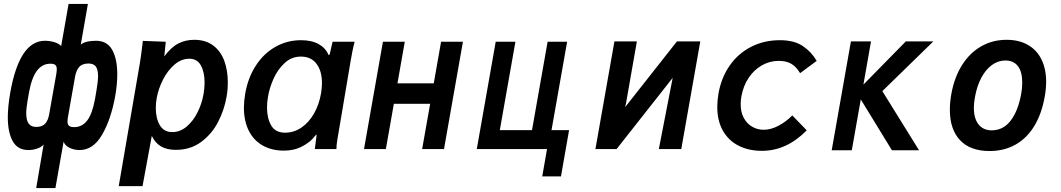

<svg xmlns="http://www.w3.org/2000/svg" viewBox="-20 -764 5440 984"><path d="M203.5 -23Q190.5 -9 169 -2Q147.5 5 126 5Q70.5 5 45.2 -40.5Q20 -86 20 -163Q20 -216.5 32.5 -289Q79.5 -555 210 -555Q234.5 -555 257.8 -548.2Q281 -541.5 293.5 -528L331.5 -744H430.5L394 -535.5Q417 -555 472 -555Q529 -555 555 -508.5Q581 -462 581 -384Q581 -330 570.5 -272Q549.5 -154 503.8 -74.5Q458 5 388 5Q360 5 336.2 -6.5Q312.5 -18 306 -38L264 200H165.5ZM114.5 -183.5Q114.5 -147.5 127 -130.5Q139.5 -113.5 165.5 -113.5Q196 -113.5 211.2 -130Q226.5 -146.5 232 -178.5L268 -381.5Q271 -398 271 -409.5Q271 -424 263.8 -430.8Q256.5 -437.5 238 -437.5Q197 -437.5 169.8 -402Q142.5 -366.5 129 -292L121.5 -249Q114.5 -209.5 114.5 -183.5ZM326 -141.5Q326 -126 333.8 -119.2Q341.5 -112.5 360.5 -112.5Q401.5 -112.5 427.5 -147.2Q453.5 -182 467 -257L474.5 -301Q482.5 -348 482.5 -373.5Q482.5 -408.5 470.8 -423.5Q459 -438.5 433.5 -438.5Q402.5 -438.5 386.8 -421.8Q371 -405 365 -372.5L329 -168.5Q326 -153 326 -141.5Z M709 -528.5 712 -554.5 829.5 -550 822 -475Q856.5 -521.5 893.5 -540.8Q930.5 -560 975 -560Q1035 -560 1073.8 -530Q1112.5 -500 1130 -450.8Q1147.5 -401.5 1147.5 -342Q1147.5 -302.5 1141 -267Q1129.5 -201 1097.8 -139.2Q1066 -77.5 1011.2 -36.8Q956.5 4 881.5 4Q835 4 805 -13.8Q775 -31.5 758 -67.5L710.5 190H588.5L696 -435.5Q703 -477 709 -528.5ZM1023 -281Q1028.5 -311 1028.5 -341Q1028.5 -393.5 1009.8 -428.2Q991 -463 950 -463Q909.5 -463 874.2 -432.8Q839 -402.5 815.2 -355.5Q791.5 -308.5 783 -261Q778.5 -236.5 778.5 -210Q778.5 -157.5 799.2 -122.2Q820 -87 863 -87Q903 -87 936.5 -115.2Q970 -143.5 992.2 -188Q1014.5 -232.5 1023 -281Z M1230 -212.5Q1230 -243 1236.5 -283.5Q1251 -366.5 1291.8 -428.8Q1332.5 -491 1392.5 -524.5Q1452.5 -558 1523 -558Q1577.5 -558 1613.5 -537.8Q1649.5 -517.5 1664 -481.5L1669.5 -485L1684.5 -550H1797.5Q1791.5 -528 1786.2 -501.5Q1781 -475 1777 -451.5L1712 -66.5L1709.5 -52Q1704.5 -24 1704 0H1593.5Q1598.5 -43 1601.5 -63L1603 -75.5L1594 -67Q1572.5 -37 1530.2 -14.5Q1488 8 1436 8Q1372 8 1325.5 -18.8Q1279 -45.5 1254.5 -95.2Q1230 -145 1230 -212.5ZM1625.5 -286.5Q1630 -314.5 1630 -338.5Q1630 -400.5 1602 -437.2Q1574 -474 1522 -474Q1474.5 -474 1439 -441.2Q1403.5 -408.5 1382.2 -361.2Q1361 -314 1353.5 -268.5Q1348.5 -240 1348.5 -212.5Q1348.5 -157.5 1370 -120.8Q1391.5 -84 1441 -84Q1486 -84 1524.5 -110Q1563 -136 1589.2 -182Q1615.5 -228 1625.5 -286.5Z M1942.5 -550H2054.5L2017 -337H2203L2240.5 -550H2352.5L2255.5 0H2143.5L2184.5 -232H1998.5L1957.5 0H1845.5Z M2783.5 0H2423.5L2520.5 -550H2621.5L2541.5 -97H2706.5L2786.5 -550H2886.5L2806.5 -97H2896.5L2855 140H2759Z M3129 -552H3244L3187.5 -230L3183.5 -214.5L3449.5 -552H3569L3471.5 0H3356.5L3427.5 -365L3140 0H3031.5Z M3656 -216Q3656 -247.5 3662 -283.5Q3676.5 -366.5 3720 -428.5Q3763.5 -490.5 3829.8 -524.2Q3896 -558 3977 -558Q4050 -558 4094.2 -528.2Q4138.5 -498.5 4165.5 -452L4080.5 -389Q4061 -422 4035.5 -437Q4010 -452 3971 -452Q3925 -452 3884.8 -429.2Q3844.5 -406.5 3816.8 -365Q3789 -323.5 3779.5 -269.5Q3776 -250 3776 -230Q3776 -188.5 3792.2 -159Q3808.5 -129.5 3835.5 -114.2Q3862.5 -99 3894 -99Q3931.5 -99 3971 -120.2Q4010.5 -141.5 4040.5 -172.5L4114.5 -96Q4011.5 9 3885 9Q3816.5 9 3764.8 -17.5Q3713 -44 3684.5 -94.8Q3656 -145.5 3656 -216Z M4391.5 -254.5 4345.5 6H4242.5L4341 -552H4444L4405 -330.5L4622.5 -552H4763.5L4502 -297L4690 6H4551Z M4848 -201.5Q4848 -241.5 4856 -284.5Q4871.5 -369 4911 -431.2Q4950.5 -493.5 5009 -526.8Q5067.5 -560 5138.5 -560Q5202 -560 5247.5 -534.2Q5293 -508.5 5317.2 -460Q5341.5 -411.5 5341.5 -344.5Q5341.5 -309 5334 -267.5Q5318.5 -180.5 5280.8 -118.2Q5243 -56 5184.8 -23Q5126.5 10 5051.5 10Q4952.5 10 4900.2 -45.5Q4848 -101 4848 -201.5ZM5213.5 -282.5Q5219 -312 5219 -341.5Q5219 -395.5 5197 -424.8Q5175 -454 5132.5 -454Q5095.5 -454 5063.5 -430.8Q5031.5 -407.5 5009 -365Q4986.5 -322.5 4976.5 -265.5Q4971 -235 4971 -211.5Q4971 -156.5 4995.2 -126.2Q5019.5 -96 5062.5 -96Q5121 -96 5159.2 -145.2Q5197.5 -194.5 5213.5 -282.5Z"/></svg>

Font: JuliaMono
Style: Bold Italic
Weight: 700
Italic angle: -9°
Monospace: yes
Designer: cormullion
Foundry: corm
Version: Version 0.057; ttfautohint (v1.8.4)